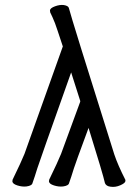

<svg xmlns="http://www.w3.org/2000/svg" viewBox="-20 -731 540 761"><path d="M331 -224Q277 -78 273 -64Q262 -28 254 -6Q252 5 230 8Q213 10 194 4Q175 -2 174 -12Q174 -15 175 -19Q210 -91 222 -121L298 -328V-331Q278 -394 262 -444Q133 -81 128 -64Q117 -28 109 -6Q107 5 85 8Q68 10 49 4Q30 -2 29 -12Q29 -15 30 -19Q65 -91 77 -121L229 -547Q203 -626 198 -639Q188 -664 179 -682Q178 -688 178 -690Q179 -699 198 -706Q217 -713 233 -711Q251 -708 253 -699Q262 -662 433 -119Q447 -77 477 -18V-13Q476 -5 456.5 3.5Q437 12 418 9Q401 7 396 -5Q389 -38 331 -224Z"/></svg>

Font: Moon Stars Kai T HW
Style: Regular
Weight: 400
Designer: GuiWonder
Version: Version 1.101